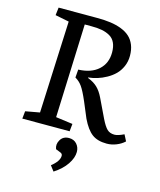

<svg xmlns="http://www.w3.org/2000/svg" viewBox="-137 -797 959 1153"><g transform="rotate(15 342.5 -220.5)"><path d="M292 -371.1Q372.1 -374 417 -414.8Q461.9 -455.6 461.9 -522.9Q461.9 -558.6 450.4 -583Q439 -607.4 416.5 -620.1Q394 -632.8 367.2 -637.9Q340.3 -643.1 303.2 -643.1H259.8L237.8 -61L342.8 -46.9L337.9 0H43.9L48.8 -46.9L137.2 -63L162.1 -634.8L76.2 -651.9L82 -700.2H321.8Q368.2 -700.2 405.3 -695.1Q442.4 -689.9 473.9 -677.7Q505.4 -665.5 526.4 -646.2Q547.4 -627 559.1 -597.9Q570.8 -568.8 570.8 -530.8Q570.8 -495.1 557.4 -464.6Q543.9 -434.1 522.7 -413.1Q501.5 -392.1 473.4 -376.5Q445.3 -360.8 417.5 -352.3Q389.6 -343.8 361.8 -340.8V-337.9Q398.9 -323.7 421.6 -302Q444.3 -280.3 461.9 -244.1L519 -125Q539.6 -83 556.9 -66.4Q574.2 -49.8 603 -49.8Q624 -49.8 661.1 -67.9L681.2 -28.8Q660.6 -9.3 631.3 2.4Q602.1 14.2 571.8 14.2Q514.2 14.2 480 -11.5Q445.8 -37.1 416 -99.1L375 -196.8Q349.6 -255.9 331.8 -281Q314 -306.2 288.1 -320.8ZM307.1 258.8Q357.9 226.1 385 185.8Q412.1 145.5 412.1 108.9Q412.1 80.6 394.3 60.3Q376.5 40 346.2 40Q309.6 40 292.7 68.4Q275.9 96.7 287.1 125L314.9 136.2Q330.1 141.1 330.1 154.8Q330.1 188.5 282.2 226.1Z"/></g></svg>

Font: Literata Book Medium
Style: Italic
Weight: 500
Italic angle: -3°
Designer: Latin by Veronika Burian and Jose Scaglione. Greek by Irene Vlachou. Cyrillic by Vera Evstafieva
Foundry: TypeTogether
Version: Version 1.003;PS 001.003;hotconv 1.0.88;makeotf.lib2.5.64775